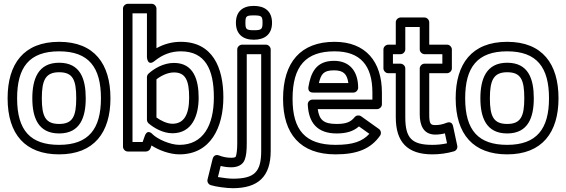

<svg xmlns="http://www.w3.org/2000/svg" viewBox="-20 -772 2978 1010"><path d="M291 -502C447.2 -502 511 -417.6 511 -255C511 -94.2 446.4 -10 291 -10C140.6 -10 70 -85 70 -255C70 -418.1 133.8 -502 291 -502ZM291 -552C104.4 -552 20 -435.8 20 -255C20 -65 113.4 40 291 40C475.7 40 561 -76.2 561 -255C561 -435.2 476.8 -552 291 -552ZM291 -70C401.6 -70 431 -154.6 431 -255C431 -356.3 403.1 -442 291 -442C179.7 -442 150 -354.9 150 -255C150 -154.6 180 -70 291 -70ZM291 -120C219.2 -120 200 -159.7 200 -255C200 -350.4 219.7 -392 291 -392C363.1 -392 381 -352.4 381 -255C381 -159.3 362.1 -120 291 -120Z M931 -502C1058.3 -502 1105 -409.3 1105 -260C1105 -112.3 1048.3 -10 924 -10C874 -10 807.4 -41 782.7 -65.7C782.7 -65.7 756.1 -97.6 741.4 -56.3L730.3 -25H677V-702H753V-471C753 -471 755.2 -420.3 793.8 -451.6C835.8 -485.7 880.8 -502 931 -502ZM931 -552C885.6 -552 842.6 -540.7 803 -518.3V-727C803 -737.7 793.1 -752 778 -752H652C641.3 -752 627 -742.1 627 -727V0C627 10.7 636.9 25 652 25H748C756.9 25 767.9 18.8 771.6 8.3L776.9 -6.8C815.1 17.9 871.8 40 924 40C1088.5 40 1155 -103.1 1155 -260C1155 -417 1098 -552 931 -552ZM887 -71C991.1 -71 1025 -165.1 1025 -258C1025 -349.5 1000.2 -441 895 -441C839.3 -441 790.3 -411 761.1 -384.5C755.9 -379.7 753 -372.3 753 -366V-142C753 -134.7 756.6 -127.5 761.7 -123C788.3 -100.3 835.8 -71 887 -71ZM887 -121C859.5 -121 825.5 -137.3 803 -154V-354.5C825.8 -372.8 861.7 -391 895 -391C956.3 -391 975 -348.3 975 -258C975 -170.3 948.3 -121 887 -121Z M1315 -691C1356.3 -691 1361 -686.7 1361 -652C1361 -617.7 1355.2 -613 1315 -613C1275.3 -613 1271 -618.5 1271 -652C1271 -686.8 1275.1 -691 1315 -691ZM1315 -741C1257.4 -741 1221 -712 1221 -652C1221 -593.8 1256.4 -563 1315 -563C1370.8 -563 1411 -589.8 1411 -652C1411 -713.8 1372.1 -741 1315 -741ZM1354 22C1354 134 1317.5 168 1204 168C1187.9 168 1150.5 163.7 1126.4 159.4L1140.8 101C1161.1 106 1177.7 108 1197 108C1226.5 108 1256.2 97.6 1267.3 68.4C1275.5 47.2 1278 19.3 1278 -18V-487H1354ZM1404 22V-512C1404 -522.7 1394.1 -537 1379 -537H1253C1242.3 -537 1228 -527.1 1228 -512V-18C1228 16.7 1224.5 40.4 1220.7 50.6C1219.8 52.7 1218.1 58 1197 58C1174.8 58 1153.3 54 1132.1 45.7C1111.3 37.6 1101.2 53.2 1098.7 63L1071.7 172C1068.7 184.3 1075.8 197.6 1088.1 201.7C1113.8 210.3 1172.8 218 1204 218C1338 218 1404 157.1 1404 22Z M1740 -502C1875.5 -502 1939 -427.4 1939 -285V-248H1624C1610.9 -248 1598.3 -237.5 1599 -221.9C1603.3 -125.5 1649.7 -70 1751 -70C1799.9 -70 1838.1 -80.3 1868.2 -107L1923 -68C1886.4 -28.2 1837.1 -10 1745 -10C1586.4 -10 1519 -87.6 1519 -252C1519 -425.7 1589.9 -502 1740 -502ZM1740 -552C1562.1 -552 1469 -444.9 1469 -252C1469 -67.5 1559.6 40 1745 40C1857.9 40 1930 11.6 1979.4 -58.6C1986.5 -68.6 1985.1 -85.1 1973.5 -93.4L1879.5 -160.4C1870 -167.1 1854.2 -166.4 1845.6 -155.7C1825.2 -130.5 1801.7 -120 1751 -120C1681.7 -120 1659.8 -141.2 1651.4 -198H1964C1974.7 -198 1989 -207.9 1989 -223V-285C1989 -447.4 1903.8 -552 1740 -552ZM1864 -310C1864 -397.1 1819.4 -452 1737 -452C1641.6 -452 1614.7 -388.1 1602.3 -314.1C1601.1 -306.7 1600.4 -285 1627 -285H1839C1854.1 -285 1864 -299.3 1864 -310ZM1812.5 -335H1657.4C1669.1 -382.8 1682 -402 1737 -402C1785.1 -402 1805.9 -384.2 1812.5 -335Z M2188 -171C2188 -116.3 2205.3 -64 2270 -64C2286.7 -64 2305.6 -66.6 2320.4 -70.5L2331.5 -18.2C2305.3 -12.5 2281.1 -10 2254 -10C2146 -10 2112 -45.7 2112 -155V-412C2112 -427.1 2097.7 -437 2087 -437H2047V-487H2087C2102.1 -487 2112 -501.3 2112 -512V-630H2188V-512C2188 -496.9 2202.3 -487 2213 -487H2307V-437H2213C2197.9 -437 2188 -422.7 2188 -412ZM2238 -171V-387H2332C2342.7 -387 2357 -396.9 2357 -412V-512C2357 -522.7 2347.1 -537 2332 -537H2238V-655C2238 -665.7 2228.1 -680 2213 -680H2087C2076.3 -680 2062 -670.1 2062 -655V-537H2022C2011.3 -537 1997 -527.1 1997 -512V-412C1997 -401.3 2006.9 -387 2022 -387H2062V-155C2062 -24.8 2123.1 40 2254 40C2293.6 40 2331.7 34.7 2368.1 24C2380.4 20.4 2388.1 7.4 2385.4 -5.2L2363.4 -108.2C2357.8 -134.9 2336.1 -128.8 2329.5 -126.1C2309.6 -117.9 2290 -114 2270 -114C2244.5 -114 2238 -120.3 2238 -171Z M2648 -502C2804.2 -502 2868 -417.6 2868 -255C2868 -94.2 2803.4 -10 2648 -10C2497.6 -10 2427 -85 2427 -255C2427 -418.1 2490.8 -502 2648 -502ZM2648 -552C2461.4 -552 2377 -435.8 2377 -255C2377 -65 2470.4 40 2648 40C2832.7 40 2918 -76.2 2918 -255C2918 -435.2 2833.8 -552 2648 -552ZM2648 -70C2758.6 -70 2788 -154.6 2788 -255C2788 -356.3 2760.1 -442 2648 -442C2536.7 -442 2507 -354.9 2507 -255C2507 -154.6 2537 -70 2648 -70ZM2648 -120C2576.2 -120 2557 -159.7 2557 -255C2557 -350.4 2576.7 -392 2648 -392C2720.1 -392 2738 -352.4 2738 -255C2738 -159.3 2719.1 -120 2648 -120Z"/></svg>

Font: Fog Sans
Style: Outline
Weight: 700
Foundry: Intel Corporation
Version: Version 1.00